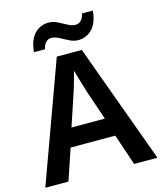

<svg xmlns="http://www.w3.org/2000/svg" viewBox="-132 -1017 937 1113"><g transform="rotate(-15 336.5 -460.5)"><path d="M533 0 470 -187H202L139 0H0L261 -717H411L673 0ZM375 -481Q371 -495 363.5 -519.5Q356 -544 348.5 -569.5Q341 -595 336 -612Q331 -592 323.5 -565.5Q316 -539 309 -515.5Q302 -492 298 -481L237 -298H437ZM140 -776Q146 -848 180.5 -884Q215 -920 265 -920Q293 -920 319 -906.5Q345 -893 369.5 -880Q394 -867 416 -867Q434 -867 447.5 -880.5Q461 -894 467 -921H532Q526 -850 491.5 -813.5Q457 -777 407 -777Q381 -777 355 -790Q329 -803 304.5 -816.5Q280 -830 257 -830Q239 -830 225.5 -816.5Q212 -803 206 -776Z"/></g></svg>

Font: Noto Sans Javanese SemiBold
Style: Regular
Weight: 600
Version: Version 2.004